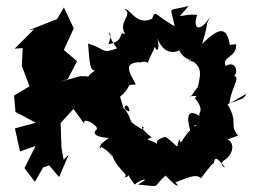

<svg xmlns="http://www.w3.org/2000/svg" viewBox="-20 -591 852 643"><path d="M207 -326 238 -386 184 -432 188 -411 227 -496 194 -566 171 -527 77 -490 85 -491 94 -493 29 -428 56 -430 53 -370 79 -302 27 -271 32 -216 100 -180 30 -161 47 -84 99 -102 62 -28 97 18 124 -30 145 -37 178 2 210 -73 193 -56 186 -96 183 -179 226 -226 262 -177C255 -203 311 -170 304 -158C304 -158 272 -134 345 -129C281 -87 342 -90 306 -105C367 -81 364 -30 348 -91C370 -17 416 -9 396 3C430 2 382 -39 431 27C450 10 491 0 442 27C529 35 485 38 535 -3C578 44 582 32 567 20C600 8 637 -12 653 6C683 -34 699 -52 696 -42C698 -67 706 -66 734 -30C703 -42 747 -65 724 -51C763 -66 780 -133 711 -129C721 -121 722 -115 777 -137C746 -175 780 -178 742 -242C797 -263 795 -259 805 -277L748 -244C758 -314 799 -342 744 -337C782 -316 780 -397 736 -370C719 -401 777 -400 770 -443C702 -435 717 -430 752 -428C742 -497 723 -509 657 -444C682 -527 665 -498 684 -536C654 -485 623 -487 640 -541C584 -548 562 -514 612 -571C535 -551 552 -575 565 -503C495 -542 502 -560 489 -528C436 -504 417 -562 397 -561C427 -538 374 -522 399 -476C373 -491 403 -453 343 -443C365 -500 322 -494 372 -429C317 -409 335 -428 275 -445C280 -378 281 -356 298 -355C249 -321 306 -337 249 -336L184 -318ZM638 -269 633 -262C669 -218 640 -213 649 -202C601 -234 604 -187 624 -134C630 -174 631 -173 638 -172C588 -139 588 -94 580 -126C569 -85 583 -100 533 -133C490 -120 506 -105 524 -89C502 -130 450 -117 488 -131C425 -181 476 -166 456 -158C397 -193 435 -174 394 -232C433 -187 401 -271 396 -222L382 -267C426 -304 396 -307 435 -308C415 -347 390 -379 446 -383C442 -377 465 -391 475 -380C485 -414 510 -438 495 -451C502 -408 518 -420 507 -462C537 -389 591 -427 579 -424C595 -394 607 -397 626 -383C624 -419 607 -359 616 -393C654 -368 656 -353 641 -294C646 -312 615 -255 617 -270Z"/></svg>

Font: Asimov Aggro
Style: Medium
Weight: 500
Designer: Google
Version: Version 2.000980; 2014